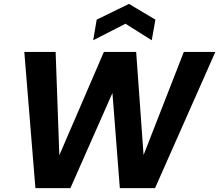

<svg xmlns="http://www.w3.org/2000/svg" viewBox="-20 -967 1127 987"><path d="M162 0 105 -700H266L285 -169L514 -700H680L718 -170L925 -700H1087L777 0H596L558 -489L342 0ZM459 -760 477 -866 643 -947 779 -866 760 -760 625 -845Z"/></svg>

Font: DM Sans 12pt Black
Style: Italic
Weight: 900
Italic angle: -10°
Version: Version 4.004;gftools[0.9.30]